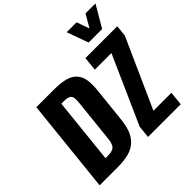

<svg xmlns="http://www.w3.org/2000/svg" viewBox="-251 -1309 1554 1554"><g transform="rotate(-45 526.0 -532.5)"><path d="M789.6 -880.4 722.7 -1064.9H836.4L875 -956.1L938.5 -1064.9H1052.2L944.3 -880.4ZM588.9 0 600.1 -106.9 859.9 -689.9H669.4L682.1 -809.6H1046.4L1036.6 -713.4L770 -119.1H975.6L963.4 0ZM35.2 0 120.1 -809.6H322.3Q401.4 -809.6 451.9 -795.4Q502.4 -781.2 530.3 -749Q558.1 -717.8 565.9 -670.9Q569.8 -647 569.8 -616.2Q569.8 -587.9 566.4 -553.7L535.6 -261.7Q528.3 -190.9 510.5 -143.3Q492.7 -95.7 458.3 -62.7Q423.8 -29.8 370.8 -14.9Q317.9 0 240.2 0ZM224.1 -122.1H252.9Q277.8 -122.1 294.7 -127Q311.5 -131.8 321.8 -139.6Q332 -147.5 338.4 -163.6Q344.7 -179.7 347.4 -195.1Q350.1 -210.4 353 -237.8L389.2 -581.1Q391.6 -603 391.6 -620.1Q391.6 -632.3 390.6 -642.1Q387.7 -665.5 369.4 -676Q351.1 -686.5 311 -686.5H283.2Z"/></g></svg>

Font: Oswald
Style: Bold
Weight: 700
Designer: Vernon Adams
Foundry: Vernon Adams
Version: 3.0; ttfautohint (v0.94.23-7a4d-dirty) -l 8 -r 50 -G 200 -x 